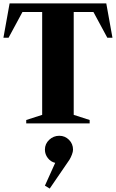

<svg xmlns="http://www.w3.org/2000/svg" viewBox="-21 -720 676 1120"><path d="M132 0V-20L225 -50V-650H110L29 -500H-1L35 -700H599L635 -500H605L524 -650H409V-50L502 -20V0ZM269 380 241 363 301 230Q275 224 258 202Q241 180 241 153Q241 119 266 95.5Q291 72 325 72Q358 72 381.5 95.5Q405 119 405 153Q405 165 398.5 182Q392 199 384 212Z"/></svg>

Font: Wittgenstein Black
Style: Regular
Weight: 900
Designer: Jörg Drees
Foundry: Jörg Drees
Version: Version 1.303; ttfautohint (v1.8.4.7-5d5b)